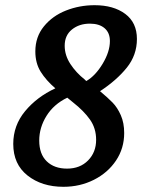

<svg xmlns="http://www.w3.org/2000/svg" viewBox="-20 -700 590 739"><path d="M507 -550Q507 -488 468 -439.5Q429 -391 365 -349Q395 -324 413.5 -305Q432 -286 445 -256.5Q458 -227 458 -188Q458 -129 426.5 -82Q395 -35 341.5 -8Q288 19 224 19Q141 19 86 -24.5Q31 -68 31 -146Q31 -217 76.5 -272Q122 -327 193 -360Q157 -391 136.5 -424Q116 -457 116 -502Q116 -558 149 -598.5Q182 -639 234 -659.5Q286 -680 344 -680Q417 -680 462 -646.5Q507 -613 507 -550ZM403 -542Q403 -574 382.5 -591.5Q362 -609 326 -609Q285 -609 257 -586.5Q229 -564 229 -524Q229 -487 251 -453.5Q273 -420 306 -394L312 -388Q347 -408 375 -454.5Q403 -501 403 -542ZM131 -159Q131 -107 160 -79Q189 -51 238 -51Q288 -51 319 -82.5Q350 -114 350 -162Q350 -206 326.5 -239.5Q303 -273 261 -306L239 -324Q187 -299 159 -254Q131 -209 131 -159Z"/></svg>

Font: Sansita Light Italic
Style: Regular
Weight: 300
Italic angle: -11°
Designer: Pablo Cosgaya
Foundry: Omnibus-Type
Version: Version 1.006